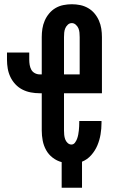

<svg xmlns="http://www.w3.org/2000/svg" viewBox="-20 -763 540 906"><path d="M367 123H271V2Q248 -4 228.5 -19Q209 -34 197.5 -55Q186 -76 181.5 -99.5Q177 -123 177 -147V-323H167Q146 -323 125 -327Q104 -331 85.5 -340.5Q67 -350 52.5 -365.5Q38 -381 29 -400Q20 -419 16.5 -439.5Q13 -460 13 -481V-515H118V-481Q118 -469 120 -457Q122 -445 127.5 -434.5Q133 -424 144 -418Q155 -412 167 -412H177V-588Q177 -608 180 -627.5Q183 -647 191 -665.5Q199 -684 212 -699.5Q225 -715 242 -725Q259 -735 279 -739Q299 -743 319 -743Q339 -743 358.5 -739Q378 -735 395.5 -725Q413 -715 426 -699.5Q439 -684 447 -665.5Q455 -647 458 -627.5Q461 -608 461 -588V-323H282V-147Q282 -137 283 -126.5Q284 -116 287.5 -106Q291 -96 299 -88.5Q307 -81 317 -81Q327 -81 333.5 -89.5Q340 -98 343.5 -107.5Q347 -117 349 -127Q351 -137 352 -147Q353 -157 353.5 -167Q354 -177 354 -187V-192H459V-183Q459 -156 454.5 -129Q450 -102 439.5 -77Q429 -52 410.5 -31Q392 -10 367 0ZM356 -412V-588Q356 -598 355 -609Q354 -620 350 -629.5Q346 -639 337.5 -646.5Q329 -654 319 -654Q308 -654 300 -646.5Q292 -639 288 -629.5Q284 -620 283 -609Q282 -598 282 -588V-412Z"/></svg>

Font: Iosevka Term Curly Extrabold
Style: Regular
Weight: 800
Designer: Belleve Invis
Foundry: Belleve Invis
Version: Version 32.3.0